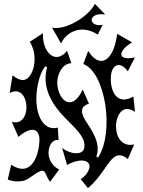

<svg xmlns="http://www.w3.org/2000/svg" viewBox="-20 -935 738 993"><path d="M296 -710C314 -756 390 -818 486 -756L511 -807C477 -798 454 -816 454 -832C454 -847 474 -868 524 -860L471 -915C431 -841 314 -778 249 -792ZM435 38C526 -40 545 -132 599 -132C611 -132 625 -126 641 -112L674 -188C609 -174 580 -228 580 -281C580 -341 617 -400 678 -356L670 -436C591 -390 553 -453 553 -527C553 -607 604 -620 641 -566L678 -638C588 -619 585 -668 663 -716L586 -760C569 -620 496 -574 436 -672L411 -604C526 -560 573 -250 487 -120L478 -126C506 -196 447 -271 423 -310C399 -349 391 -383 440 -399L408 -472C386 -425 362 -406 340 -406C304 -406 276 -457 276 -509C276 -549 301 -607 349 -608L327 -672C264 -596 198 -668 202 -763L134 -719C152 -690 159 -658 159 -629C159 -578 135 -521 98 -521C83 -521 65 -529 45 -546L30 -454C87 -484 117 -431 117 -379C117 -334 90 -290 41 -305L75 -227C151 -291 184 -262 184 -212C184 -159 161 -62 96 -62C80 -62 60 -68 38 -83L20 -7C41 3 73 6 101 0C133 -7 173 -52 200 -52C216 -52 217 -24 239 5L286 -58C246 -79 231 -114 231 -145C231 -184 254 -217 283 -210L279 -275C206 -256 168 -336 168 -423C168 -479 183 -554 214 -592L224 -588C193 -483 252 -391 315 -327C370 -270 417 -232 417 -180C417 -125 340 -138 301 -170L327 -82C401 -121 443 -104 443 -75C443 -58 428 -26 397 -9Z"/></svg>

Font: Malebolge Adversarial
Style: Regular
Weight: 400
Designer: Ariel Martín Pérez
Foundry: Tunera Type Foundry
Version: Version 0.007;hotconv 1.0.109;makeotfexe 2.5.65596